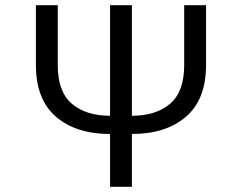

<svg xmlns="http://www.w3.org/2000/svg" viewBox="-20 -718 940 738"><path d="M403 -203Q272 -203 195 -269.5Q118 -336 118 -468V-698H202V-468Q202 -365 256.5 -319Q311 -273 403 -273V-698H487V-273Q579 -273 633.5 -319Q688 -365 688 -468V-698H772V-468Q772 -336 695 -269.5Q618 -203 487 -203V0H403Z"/></svg>

Font: iA Writer Duo V
Style: Regular
Weight: 400
Designer: Mike Abbink, Paul van der Laan, Pieter van Rosmalen, Oliver Reichenstein
Foundry: Information Architects Inc.
Version: Version 2.000